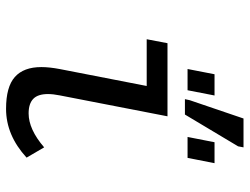

<svg xmlns="http://www.w3.org/2000/svg" viewBox="-116 -706 832 640"><g transform="rotate(90 300.0 -386.0)"><path d="M293.5 -129.9Q293.5 -96.2 309.6 -80.8Q325.7 -65.4 357.9 -65.4Q411.1 -65.4 471.2 -117.2L505.4 -58.6Q430.7 9.8 342.8 9.8Q269.5 9.8 236.6 -19.5Q203.6 -48.8 203.6 -107.9Q203.6 -134.8 210.4 -170.4L266.6 -459H110.8L124 -528.3H367.7L297.9 -168.9Q293.5 -147 293.5 -129.9ZM310.5 -586.4 314 -602.5 375 -781.7H471.2L467.8 -763.7L361.8 -586.4ZM436.5 -595.2 454.1 -685.1H523.9L506.3 -595.2ZM210 -595.2 227.5 -685.1H298.3L280.8 -595.2Z"/></g></svg>

Font: Liberation Mono
Style: Italic
Weight: 400
Italic angle: -12°
Monospace: yes
Designer: Steve Matteson
Foundry: Ascender Corporation
Version: Version 2.1.5